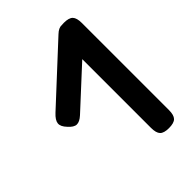

<svg xmlns="http://www.w3.org/2000/svg" viewBox="-203 -790 903 903"><g transform="rotate(-45 248.5 -339.0)"><path d="M384 11Q351 11 338 -2.5Q325 -16 325 -50V-630Q325 -663 338.5 -676Q352 -689 385 -689Q418 -689 431 -675.5Q444 -662 444 -628V-49Q444 -16 431 -2.5Q418 11 384 11ZM131 -328Q108 -307 89.5 -307.5Q71 -308 50 -332Q28 -355 30 -374.5Q32 -394 58 -418L329 -669Q351 -690 370 -688Q389 -686 410 -663Q431 -640 429 -620.5Q427 -601 401 -577Z"/></g></svg>

Font: Fredoka Expanded Medium
Style: Regular
Weight: 500
Width: 7
Designer: Ben Nathan
Foundry: Milena B. Brandão, Ben Nathan
Version: Version 2.001